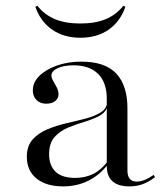

<svg xmlns="http://www.w3.org/2000/svg" viewBox="-20 -643 583 674"><path d="M354.8 -206.5V-296.8Q354.8 -353.2 324.6 -383.5Q294.4 -413.7 237.9 -413.7Q204 -413.7 182.3 -403.6Q160.5 -393.5 160.5 -378.2Q160.5 -369.4 166.9 -358.5Q173.4 -347.6 179.4 -335.9Q185.5 -324.2 185.5 -312.1Q185.5 -297.6 173.8 -288.3Q162.1 -279 141.9 -279Q121 -279 108.1 -291.9Q95.2 -304.8 95.2 -325.8Q95.2 -354 118.1 -376.6Q141.1 -399.2 179.8 -412.9Q218.5 -426.6 265.3 -426.6Q349.2 -426.6 388.3 -384.7Q427.4 -342.7 427.4 -262.1V-206.5ZM201.6 11.3Q142.7 11.3 108.5 -16.1Q74.2 -43.5 74.2 -92.7Q74.2 -130.6 94.4 -153.2Q114.5 -175.8 146.4 -189.1Q178.2 -202.4 213.7 -210.5Q249.2 -218.5 281.5 -227Q313.7 -235.5 334.7 -249.2Q355.6 -262.9 356.5 -286.3L357.3 -270.2Q350.8 -247.6 328.2 -235.9Q305.6 -224.2 276.2 -215.3Q246.8 -206.5 218.5 -194.8Q190.3 -183.1 171.4 -161.7Q152.4 -140.3 152.4 -101.6Q152.4 -62.1 175 -40.3Q197.6 -18.5 243.5 -18.5Q279 -18.5 306.9 -32.3Q334.7 -46 358.1 -76.6L358.9 -66.1Q329.8 -28.2 289.9 -8.5Q250 11.3 201.6 11.3ZM427.4 -43.5Q427.4 -25 435.5 -15.3Q443.5 -5.6 459.7 -5.6Q473.4 -5.6 487.5 -11.3Q501.6 -16.9 519.4 -29L524.2 -21Q501.6 -4 480.6 3.6Q459.7 11.3 434.7 11.3Q394.4 11.3 374.6 -6.9Q354.8 -25 354.8 -60.5V-206.5H427.4ZM262.1 -510.5Q204 -510.5 162.9 -539.1Q121.8 -567.7 104 -619.4L111.3 -622.6Q136.3 -591.1 173 -575.8Q209.7 -560.5 262.1 -560.5Q314.5 -560.5 351.2 -575.8Q387.9 -591.1 412.9 -622.6L420.2 -619.4Q402.4 -567.7 361.7 -539.1Q321 -510.5 262.1 -510.5Z"/></svg>

Font: Playfair 144pt SemiExpanded Light
Style: Regular
Weight: 300
Width: 6
Designer: Claus Eggers Sørensen
Foundry: Claus Eggers Sørensen
Version: Version 2.203